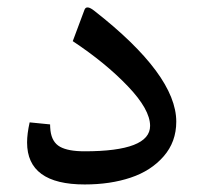

<svg xmlns="http://www.w3.org/2000/svg" viewBox="-20 -489 538 509"><path d="M112.8 -159.2Q112.8 -152.3 113.8 -142.6Q117.7 -111.8 139.2 -99.9Q160.6 -87.9 204.1 -87.9Q377.9 -87.9 377.9 -155.3Q377.9 -198.7 318.8 -260.5Q259.8 -322.3 172.9 -379.9L204.1 -463.4Q209.5 -476.6 230 -460.4Q447.3 -290.5 447.3 -166.5Q447.3 -112.8 413.8 -74.5Q380.4 -36.1 326.4 -18.1Q272.5 0 204.6 0Q51.8 0 51.8 -111.3Q51.8 -134.3 58.6 -164.6Z"/></svg>

Font: Sahel FD
Style: FD
Weight: 400
Foundry: Saber Rastikerdar (saber.rastikerdar@gmail.com)
Version: Version 3.3.1